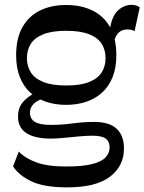

<svg xmlns="http://www.w3.org/2000/svg" viewBox="-20 -582 608 808"><path d="M263.9 206.5Q164.8 206.5 111.7 180.9Q58.5 155.4 35.1 118L59.1 55.7Q85.1 83.7 132.7 101.2Q180.4 118.7 257.7 118.7Q328.1 118.7 368.2 108.4Q408.3 98.1 424.8 79.7Q441.3 61.4 441.3 38.3Q441.3 13.9 425.2 1.5Q409.2 -10.9 368.3 -10.9Q346.3 -10.9 314 -8.1Q281.8 -5.2 249.8 -2Q217.7 1.3 194.1 1.3Q127.2 1.3 91.5 -21.6Q55.7 -44.5 55.7 -91.3Q55.7 -126.6 74.8 -150.3Q93.9 -173.9 125.6 -189.7L163.6 -167.9Q135.1 -159 120.6 -143.8Q106.1 -128.6 106.1 -107.9Q106.1 -82.4 126.3 -69.4Q146.6 -56.4 193.9 -56.4Q239.8 -56.4 285.8 -62.6Q331.8 -68.9 376.5 -68.9Q440.4 -68.9 471 -40.1Q501.7 -11.4 501.7 43Q501.7 117.4 442.3 162Q382.9 206.5 263.9 206.5ZM258.1 -140.7Q213.6 -140.7 175.5 -153.1Q137.4 -165.6 108.7 -191.2Q80 -216.7 64 -256.4Q47.9 -296 47.9 -349.4Q47.9 -421.1 74.7 -468Q101.4 -514.9 148.7 -537.9Q196.1 -561 258.1 -561Q321.4 -561 369 -537.9Q416.5 -514.9 443 -468Q469.6 -421.1 469.6 -349.4Q469.6 -296 453.4 -256.4Q437.2 -216.7 408.3 -191.2Q379.5 -165.6 341.1 -153.1Q302.6 -140.7 258.1 -140.7ZM258.7 -222.2Q319 -222.2 355.5 -237Q391.9 -251.8 408.1 -277.6Q424.2 -303.4 424.2 -337.1Q424.2 -371.4 408.1 -397.3Q391.9 -423.1 355.5 -437.7Q319 -452.4 258.7 -452.4Q198.8 -452.4 162.2 -437.7Q125.6 -423.1 109.4 -397.3Q93.3 -371.4 93.3 -337.1Q93.3 -304.1 109.4 -277.9Q125.6 -251.8 162.2 -237Q198.8 -222.2 258.7 -222.2ZM459.9 -405.1 441.9 -454.1Q449.3 -511.6 475.1 -536.6Q500.9 -561.6 534.6 -561.6Q554.4 -561.6 568.1 -551.1L546.3 -450.7Q535.6 -458.1 516.3 -458.1Q470.6 -458.1 459.9 -405.1Z"/></svg>

Font: Savate ExtraLight
Style: Regular
Weight: 200
Designer: Max Esnée
Foundry: Plomb Type
Version: Version 2.000